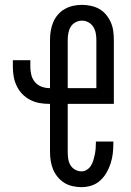

<svg xmlns="http://www.w3.org/2000/svg" viewBox="-20 -763 540 791"><path d="M316 8Q298 8 279.5 4Q261 0 245.5 -9.5Q230 -19 218 -33.5Q206 -48 199 -64.5Q192 -81 189 -99.5Q186 -118 186 -137V-335H183Q163 -335 143 -338.5Q123 -342 104.5 -351.5Q86 -361 72 -375.5Q58 -390 49 -408.5Q40 -427 36.5 -447Q33 -467 33 -487V-515H105V-487Q105 -471 109 -454.5Q113 -438 124 -425Q135 -412 151 -406Q167 -400 183 -400H186V-599Q186 -617 189 -635.5Q192 -654 199 -671Q206 -688 218.5 -702.5Q231 -717 247 -726Q263 -735 281 -739Q299 -743 318 -743Q336 -743 354.5 -739Q373 -735 389 -726Q405 -717 417 -702.5Q429 -688 436.5 -671Q444 -654 446.5 -635.5Q449 -617 449 -599V-335H259V-137Q259 -123 261 -109Q263 -95 270 -83Q277 -71 289.5 -64Q302 -57 316 -57Q328 -57 338.5 -64Q349 -71 355 -81Q361 -91 364.5 -102.5Q368 -114 370.5 -126Q373 -138 374 -150Q375 -162 375 -174V-180H447V-171Q447 -150 444.5 -129.5Q442 -109 435.5 -89Q429 -69 418.5 -51Q408 -33 392.5 -19Q377 -5 357 1.5Q337 8 316 8ZM377 -400V-599Q377 -612 374.5 -626Q372 -640 364.5 -652Q357 -664 344.5 -671Q332 -678 318 -678Q304 -678 291 -671Q278 -664 271 -652Q264 -640 261.5 -626Q259 -612 259 -599V-400Z"/></svg>

Font: Iosevka Fixed
Style: Regular
Weight: 400
Monospace: yes
Designer: Belleve Invis
Foundry: Belleve Invis
Version: Version 33.2.4